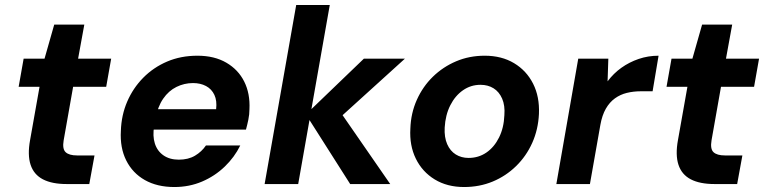

<svg xmlns="http://www.w3.org/2000/svg" viewBox="-20 -740 3075 772"><path d="M248 0Q189 0 152.5 -19Q116 -38 103 -77.5Q90 -117 101 -177L139 -391H55L75 -504H159L198 -641H319L294 -504H427L407 -391H274L236 -176Q230 -141 244 -128Q258 -115 290 -115H360L339 0Z M681 12Q612 12 562.5 -16Q513 -44 487.5 -95Q462 -146 466 -214Q468 -277 491.5 -331.5Q515 -386 556 -427.5Q597 -469 652 -492.5Q707 -516 774 -516Q842 -516 890 -488Q938 -460 962 -412Q986 -364 983 -301Q983 -280 978.5 -258.5Q974 -237 969 -219H561L575 -301H849Q853 -335 842 -358.5Q831 -382 808.5 -394Q786 -406 756 -406Q721 -406 689.5 -390.5Q658 -375 636 -343Q614 -311 605 -262L600 -233Q593 -194 602.5 -163.5Q612 -133 637 -115.5Q662 -98 699 -98Q737 -98 764 -114Q791 -130 808 -155H946Q923 -108 883.5 -70Q844 -32 792.5 -10Q741 12 681 12Z M1388 0 1210 -280 1443 -504H1608L1319 -242L1329 -318L1549 0ZM1044 0 1171 -720H1306L1179 0Z M1846 12Q1778 12 1728 -18.5Q1678 -49 1652 -102Q1626 -155 1630 -223Q1632 -285 1656 -338.5Q1680 -392 1720.5 -431.5Q1761 -471 1814 -493.5Q1867 -516 1929 -516Q1997 -516 2047 -486Q2097 -456 2123.5 -403.5Q2150 -351 2147 -282Q2144 -219 2120 -165.5Q2096 -112 2055 -72Q2014 -32 1961 -10Q1908 12 1846 12ZM1864 -105Q1904 -105 1935.5 -126.5Q1967 -148 1986.5 -187Q2006 -226 2008 -277Q2011 -316 1999 -343.5Q1987 -371 1964.5 -385Q1942 -399 1912 -399Q1873 -399 1841.5 -377Q1810 -355 1790.5 -316.5Q1771 -278 1768 -227Q1766 -188 1778 -160.5Q1790 -133 1812.5 -119Q1835 -105 1864 -105Z M2217 0 2305 -504H2426L2423 -413Q2447 -445 2478.5 -467.5Q2510 -490 2548 -503Q2586 -516 2628 -516L2604 -373H2557Q2527 -373 2500.5 -366.5Q2474 -360 2452.5 -344.5Q2431 -329 2416 -303Q2401 -277 2394 -238L2352 0Z M2853 0Q2794 0 2757.5 -19Q2721 -38 2708 -77.5Q2695 -117 2706 -177L2744 -391H2660L2680 -504H2764L2803 -641H2924L2899 -504H3032L3012 -391H2879L2841 -176Q2835 -141 2849 -128Q2863 -115 2895 -115H2965L2944 0Z"/></svg>

Font: DM Sans
Style: Bold Italic
Weight: 700
Italic angle: -10°
Designer: Colophon Foundry, Jonny Pinhorn
Foundry: Colophon Foundry
Version: Version 4.004;gftools[0.9.30]